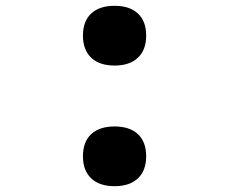

<svg xmlns="http://www.w3.org/2000/svg" viewBox="-20 -633 790 662"><path d="M375 9Q323 9 294.5 -18Q266 -45 266 -94Q266 -144 294.5 -170.5Q323 -197 375 -197Q427 -197 455.5 -170.5Q484 -144 484 -94Q484 -45 455.5 -18Q427 9 375 9ZM375 -407Q323 -407 294.5 -434Q266 -461 266 -510Q266 -560 294.5 -586.5Q323 -613 375 -613Q427 -613 455.5 -586.5Q484 -560 484 -510Q484 -461 455.5 -434Q427 -407 375 -407Z"/></svg>

Font: Martian Mono SemiExpanded Medium
Style: Regular
Weight: 500
Width: 6
Designer: Roman Shamin
Foundry: Evil Martians
Version: Version 1.000